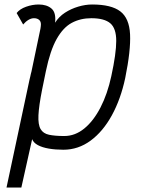

<svg xmlns="http://www.w3.org/2000/svg" viewBox="-20 -652 640 854"><path d="M390 -632Q475 -632 515 -601.5Q555 -571 558.5 -499.5Q562 -428 537 -305Q517 -211 477.5 -139Q438 -67 383 -26.5Q328 14 262 14Q227 14 197.5 9Q168 4 148.5 -6.5Q129 -17 123 -33L75 182H9L109 -287Q110 -292 111.5 -298.5Q113 -305 115 -313Q116 -317 117 -322.5Q118 -328 120 -334L160 -525Q161 -531 161.5 -536Q162 -541 162 -544Q162 -557 153.5 -564Q145 -571 131 -571Q119 -571 106.5 -563.5Q94 -556 83 -543L54 -594Q68 -612 96 -622Q124 -632 152 -632Q188 -632 209 -614Q230 -596 225 -551Q242 -578 269 -595.5Q296 -613 328 -622.5Q360 -632 390 -632ZM475 -313Q497 -414 497 -470Q497 -526 470.5 -548.5Q444 -571 386 -571Q338 -571 299.5 -550.5Q261 -530 232 -478.5Q203 -427 184 -335L167 -252Q153 -181 151 -139.5Q149 -98 160.5 -78Q172 -58 198.5 -52.5Q225 -47 266 -47Q314 -47 355 -80.5Q396 -114 427 -174Q458 -234 475 -313Z"/></svg>

Font: Victor Mono Thin Light
Style: Italic
Weight: 300
Italic angle: -12°
Monospace: yes
Version: Version 1.561;gftools[0.9.30]